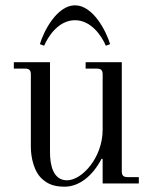

<svg xmlns="http://www.w3.org/2000/svg" viewBox="-20 -690 574 722"><path d="M130 -524 146 -518C162 -556 202 -614 262 -614C322 -614 362 -556 378 -518L394 -524C380 -572 330 -670 262 -670C194 -670 144 -572 130 -524ZM32 -432H74C90 -432 96 -426 96 -410V-137C96 -102 106 -43 142 -14C161 2 183 12 223 12C276 12 327 -26 362 -93L366 -92V0H502V-24H460C444 -24 438 -30 438 -46V-456H302V-432H344C360 -432 366 -426 366 -410V-202C366 -97 288 -12 232 -12C180 -12 168 -69 168 -117V-456H32Z"/></svg>

Font: Old Standard
Style: Regular
Weight: 400
Designer: Alexey Kryukov <alexios@thessalonica.org.ru>
Version: Version 2.0